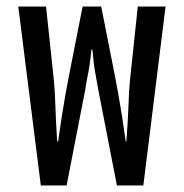

<svg xmlns="http://www.w3.org/2000/svg" viewBox="-20 -568 563 588"><path d="M105 0 36 -548H121L145 -322Q148 -292 149.5 -246Q151 -200 155 -135H158Q164 -179 169.5 -213.5Q175 -248 180 -276Q185 -304 189 -325L233 -548H290L334 -325Q338 -304 343 -276Q348 -248 353.5 -213.5Q359 -179 365 -135H367Q372 -200 373.5 -246Q375 -292 378 -322L402 -548H487L419 0H338L281 -293Q277 -317 272 -343.5Q267 -370 263 -416H260Q257 -386 254 -366.5Q251 -347 247.5 -330.5Q244 -314 241 -293L184 0Z"/></svg>

Font: Noto Sans Thai ExtraCondensed
Style: Regular
Weight: 400
Width: 2
Designer: Monotype Design Team
Foundry: Monotype Imaging Inc.
Version: Version 2.002